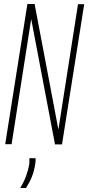

<svg xmlns="http://www.w3.org/2000/svg" viewBox="-20 -721 441 960"><path d="M6 0 117 -701H153L272 -73L370 -700H401L290 1H255L136 -626L38 0ZM127 70H158Q159 83 156 100Q151 134 139.5 162.5Q128 191 110 219H81Q101 186 111 157.5Q121 129 126 102Q128 85 127 70Z"/></svg>

Font: Georama Condensed ExtraLight
Style: Italic
Weight: 200
Width: 3
Italic angle: -9°
Designer: Jean-Baptiste Levee
Foundry: Production Type
Version: Version 1.000